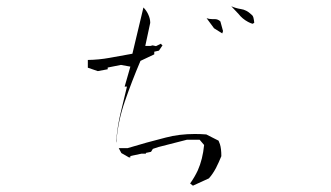

<svg xmlns="http://www.w3.org/2000/svg" viewBox="-20 -691 1040 604"><path d="M568.4 -251.5H607.9L622.1 -234.9Q617.7 -189.5 602.1 -154.8Q592.3 -133.8 578.1 -113.8L586.9 -106.9L637.2 -129.9Q649.4 -143.6 659.2 -162.1Q668.9 -181.2 676.3 -199.7Q676.3 -223.6 671.9 -237.3Q669.9 -243.2 667.5 -248.5L628.9 -268.1Q610.4 -269.5 592.8 -269.5Q543.9 -269.5 501.5 -258.3Q441.4 -243.2 381.8 -225.1H353.5Q357.4 -217.3 361.8 -209.5L385.7 -195.8H390.1V-200.2L424.8 -207.5H439V-206.5V-210L455.1 -213.4L460.9 -222.7L478.5 -228.5ZM346.2 -254.9Q345.2 -250.5 345.2 -247.3Q345.2 -244.1 345.7 -241.7Q350.6 -308.1 372.6 -371.6Q394.5 -435.1 421.9 -499.5L465.3 -520V-528.3L480 -531.7L491.2 -548.3L486.8 -552.2V-553.7L470.7 -545.9L460 -548.3L453.1 -546.4H437L452.6 -619.1Q452.6 -631.8 446.8 -644.5Q441.4 -657.2 431.2 -667.5L396.5 -522Q357.9 -515.1 324.5 -509Q291 -502.9 256.3 -502.4V-478L287.6 -467.3L318.8 -473.1V-478.5L360.4 -486.8L390.1 -481.4L372.1 -418.5H379.4Q367.7 -371.1 358.9 -333.5Q350.1 -295.9 346.2 -254.9ZM655.3 -630.9H647Q637.7 -630.9 629.9 -633.8L653.3 -602.1L679.2 -585.9L681.6 -593.3L673.3 -623.5Q666 -630.9 655.3 -630.9ZM707.5 -671.4 730.5 -647Q742.2 -631.8 760.3 -622.1Q767.6 -618.2 774.4 -616.2L779.8 -619.1Q779.3 -626 777.8 -632.8Q776.4 -641.6 770.5 -645.5Q755.4 -660.2 737.3 -662.6Q721.7 -665 707.5 -671.4Z"/></svg>

Font: Bakudai
Style: ExtraLight
Weight: 200
Version: Version 1.48